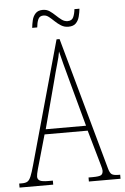

<svg xmlns="http://www.w3.org/2000/svg" viewBox="-60 -907 618 949"><g transform="rotate(-5 248.5 -432.5)"><path d="M-2 0V-20H13Q30 -20 39.5 -26Q49 -32 56.5 -50Q64 -68 74 -104L244 -714H259L442 -55Q448 -33 457.5 -26.5Q467 -20 492 -20H499V0H342V-20H362Q395 -20 404.5 -26Q414 -32 414 -48Q414 -56 408.5 -74Q403 -92 398 -111L358 -251H144L109 -128Q103 -108 96 -82.5Q89 -57 89 -46Q89 -33 100 -26.5Q111 -20 143 -20H165V0ZM152 -276H352L293 -493Q277 -551 267 -589.5Q257 -628 251 -653Q247 -628 236 -590.5Q225 -553 214 -509ZM308 -771Q288 -771 272 -781Q256 -791 242.5 -804Q229 -817 216.5 -827Q204 -837 190 -837Q170 -837 163 -820.5Q156 -804 154 -781H129Q131 -800 135.5 -819Q140 -838 152.5 -851.5Q165 -865 189 -865Q208 -865 222.5 -855Q237 -845 250.5 -832Q264 -819 277.5 -809Q291 -799 307 -799Q328 -799 335.5 -816Q343 -833 345 -855H370Q368 -836 363 -816.5Q358 -797 345.5 -784Q333 -771 308 -771Z"/></g></svg>

Font: Noto Serif Georgian ExtraCondensed Thin
Style: Regular
Weight: 100
Width: 2
Designer: Monotype Design Team, Akaki Razmadze
Foundry: Google LLC
Version: Version 2.003; ttfautohint (v1.8.4.7-5d5b)